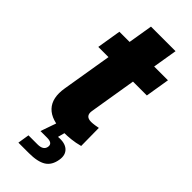

<svg xmlns="http://www.w3.org/2000/svg" viewBox="-281 -716 961 961"><g transform="rotate(45 199.5 -236.0)"><path d="M398.9 -545.9 377.9 -417.5H279.8L238.8 -168.5Q231.9 -126.5 274.4 -126.5Q283.2 -126.5 299.6 -128.7Q315.9 -130.9 322.8 -132.8L324.2 -6.3Q293.5 2 265.9 4.9Q238.3 7.8 213.4 7.8Q126 7.8 87.6 -33Q49.3 -73.7 62.5 -152.3L106.4 -417.5H34.2L55.2 -545.9H127.4L148.9 -675.8H322.8L301.3 -545.9ZM90.3 204.1 100.1 142.6H164.1Q205.1 142.6 210 113.8Q214.8 85 174.3 85H127.4L164.1 -20.5H225.1L221.7 0L210 43.5Q256.3 39.1 279.3 59.8Q302.2 80.6 295.9 118.7Q288.6 165 257.1 184.6Q225.6 204.1 163.6 204.1Z"/></g></svg>

Font: Inter Extra Bold
Style: Italic
Weight: 800
Italic angle: -9.39999°
Designer: Rasmus Andersson
Foundry: rsms
Version: Version 4.000;git-3c8e0fc